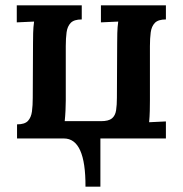

<svg xmlns="http://www.w3.org/2000/svg" viewBox="-20 -520 686 721"><path d="M301 181Q302 0 220 0H44V-53Q73 -53 85 -66Q97 -79 100 -101.5Q103 -124 103 -153L104 -357Q104 -374 104.5 -396Q105 -418 108 -439L43 -436V-500H287V-447Q258 -447 245.5 -434Q233 -421 230 -398.5Q227 -376 227 -347V-142Q227 -126 226 -105Q225 -84 223 -65H359Q388 -65 400.5 -75.5Q413 -86 416 -106Q419 -126 419 -153L420 -357Q420 -374 420.5 -396Q421 -418 424 -439L359 -436V-500H603V-447Q574 -447 561.5 -434Q549 -421 546 -398.5Q543 -376 543 -347V-143Q543 -126 542.5 -104Q542 -82 540 -61L603 -64V0H357V181Z"/></svg>

Font: Lora SemiBold
Style: Regular
Weight: 600
Designer: Olga Karpushina, Alexei Vanyashin (Cyrillic)
Foundry: Cyreal
Version: Version 3.011; ttfautohint (v1.8.4.7-5d5b)